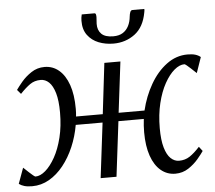

<svg xmlns="http://www.w3.org/2000/svg" viewBox="-69 -852 1035 923"><g transform="rotate(-5 448.5 -391.0)"><path d="M50 10Q27 10 11.8 5.5Q-3.5 1 -14 -7L13.5 -82.5Q15 -81.5 22.5 -74.2Q30 -67 39.8 -58Q49.5 -49 57.8 -42.2Q66 -35.5 69 -35Q92.5 -35 117.5 -56.5Q142.5 -78 164.5 -117.2Q186.5 -156.5 200 -211Q213.5 -265.5 213.5 -331.5Q213.5 -389.5 202.8 -425.8Q192 -462 174.2 -478.8Q156.5 -495.5 134 -495.5Q104.5 -495.5 82.8 -480.2Q61 -465 34.5 -437L17 -457.5Q26.5 -471.5 46.2 -495Q66 -518.5 94.2 -537.2Q122.5 -556 158 -556Q197.5 -556 227.2 -531Q257 -506 273.8 -458.5Q290.5 -411 290.5 -342.5Q290.5 -333 290 -323.5Q289.5 -314 288.5 -305.5H417.5L446.5 -550.5H524L494 -305.5H619Q635 -373 667.8 -430Q700.5 -487 746.8 -521.5Q793 -556 848 -556Q870.5 -556 885.5 -551.5Q900.5 -547 911 -538L885 -463Q883 -464.5 875.5 -471.8Q868 -479 858.2 -488Q848.5 -497 840.5 -503.5Q832.5 -510 829.5 -510.5Q805.5 -510.5 780.2 -489.2Q755 -468 733 -428.5Q711 -389 697.8 -334.5Q684.5 -280 684.5 -214Q684.5 -157 695 -120.8Q705.5 -84.5 723.5 -67.5Q741.5 -50.5 763.5 -50.5Q793 -50.5 815.5 -65.5Q838 -80.5 864 -109L880.5 -87.5Q871.5 -74 851.8 -50.5Q832 -27 804 -8.5Q776 10 740.5 10Q701 10 671 -15Q641 -40 624.5 -87.2Q608 -134.5 608 -201.5Q608 -217 609 -233.2Q610 -249.5 612 -265.5H489.5L457 0H380.5L413 -265.5H283.5Q274 -210.5 252.8 -160.8Q231.5 -111 200.8 -72.5Q170 -34 131.8 -12Q93.5 10 50 10ZM419 -792Q425 -792 426.5 -786.5Q428 -781 428 -773Q428 -766 427 -756.8Q426 -747.5 426 -740.5Q425.5 -710 443.5 -692Q461.5 -674 500.5 -674Q529 -674 547 -685.5Q565 -697 575 -716.8Q585 -736.5 587.5 -762.5Q588.5 -773 592 -782.5Q595.5 -792 603.5 -792H660.5Q660.5 -788.5 660.5 -784.8Q660.5 -781 659 -776Q646.5 -705.5 602 -672.2Q557.5 -639 499 -639Q460 -639 427.2 -652Q394.5 -665 374.2 -692.2Q354 -719.5 354.5 -761.5Q354.5 -769 355.5 -776.8Q356.5 -784.5 358.5 -792Z"/></g></svg>

Font: Merriweather 28pt Light
Style: Italic
Weight: 300
Italic angle: -7.8°
Version: Version 2.101